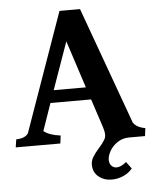

<svg xmlns="http://www.w3.org/2000/svg" viewBox="-66 -716 777 969"><g transform="rotate(-5 322.0 -231.5)"><path d="M367 121Q367 100 378 82Q389 64 410 40Q414 35 421.5 26.5Q429 18 433 11Q447 -6 447 -24Q447 -36 443.5 -49Q440 -62 439 -65L392 -208H186L138 -70Q166 -47 223 -40L218 0H-8L-2 -40Q44 -42 59 -65L272 -667H376L591 -74Q607 -48 652 -40L647 0H567Q533 0 507 17.5Q481 35 467.5 59.5Q454 84 454 104Q454 122 464.5 133.5Q475 145 491 145Q513 145 540 122L566 157Q547 180 519 192Q491 204 461 204Q422 204 394.5 181.5Q367 159 367 121ZM371 -271 293 -511 208 -271Z"/></g></svg>

Font: Caladea
Style: Bold
Weight: 700
Designer: Carolina Giovagnoli and Andres Torresi
Foundry: Carolina Giovagnoli & Andres Torresi
Version: Version 1.001